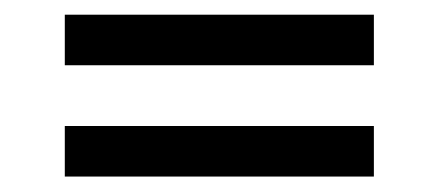

<svg xmlns="http://www.w3.org/2000/svg" viewBox="-20 -378 585 256"><path d="M478.5 -291V-358.4H66.4V-291ZM478.5 -142.6V-210H66.4V-142.6Z"/></svg>

Font: Yaldevi Colombo Medium
Style: Regular
Weight: 500
Designer: Sol Matas, Denzil Rajitha, Kosala Senevirathne and Pathum Egodawatta
Foundry: Mooniak
Version: Version 1.020 ; ttfautohint (v1.6)